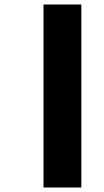

<svg xmlns="http://www.w3.org/2000/svg" viewBox="-20 -693 463 852"><path d="M173 139V-673H341V139Z"/></svg>

Font: Noto Sans Telugu Black
Style: Regular
Weight: 900
Designer: Jelle Bosma - Monotype Design Team
Foundry: Monotype Imaging Inc.
Version: Version 2.005; ttfautohint (v1.8.4.7-5d5b)